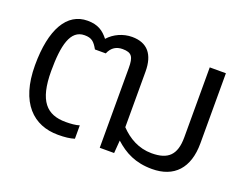

<svg xmlns="http://www.w3.org/2000/svg" viewBox="-92 -728 1172 916"><g transform="rotate(20 494.5 -270.0)"><path d="M556 -134V-416C556 -503 518 -550 440 -550C395 -550 350 -530 321 -497C295 -530 267 -550 214 -550C110 -550 50 -448 50 -265C50 -73 142 10 266 10C302 10 326 7 349 0V-68C331 -62 305 -60 280 -60C183 -60 132 -113 132 -265C132 -395 152 -480 224 -480C260 -480 274 -467 293 -433H348C362 -467 387 -480 417 -480C464 -480 475 -461 475 -405V0H548L553 -65C603 -20 658 10 743 10C855 10 919 -58 919 -184V-540H837V-185C837 -95 799 -60 716 -60C650 -60 597 -91 556 -134Z"/></g></svg>

Font: Kanit Light
Style: Regular
Weight: 300
Designer: Katatrad Team
Foundry: CadsonDemak
Version: Version 1.000;PS 001.000;hotconv 1.0.88;makeotf.lib2.5.64775